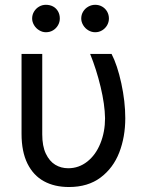

<svg xmlns="http://www.w3.org/2000/svg" viewBox="-20 -749 596 779"><path d="M151.4 -530.3H67.4V-206.1C67.4 -157.9 75.4 -117.7 91.3 -85.4C107.3 -53.2 129.6 -29.3 158.2 -13.7C186.8 2 220.7 9.8 259.8 9.8C311.2 9.8 354 -3.1 388.2 -28.8C422.4 -54.5 447.6 -88.4 463.9 -130.4C480.1 -172.4 488.3 -218.8 488.3 -269.5C488.3 -314.5 482.9 -361.7 472.2 -411.1C461.4 -460.6 448.2 -500.3 432.6 -530.3H345.7C362.6 -488.6 376.8 -444 388.2 -396.5C399.6 -349 405.6 -306.6 406.2 -269.5C406.2 -232.4 399.9 -198.2 387.2 -167C374.5 -135.7 356.8 -111.2 334 -93.3C311.2 -75.4 285.5 -66.4 256.8 -66.4C237.3 -66.4 219.7 -71.1 204.1 -80.6C188.5 -90 175.8 -105 166 -125.5C156.2 -146 151.4 -172.2 151.4 -204.1ZM139.2 -626C147.9 -620.8 156.9 -618.2 166 -618.2C177.1 -618.2 186.8 -620.8 195.3 -626C203.8 -631.2 210.4 -638 215.3 -646.5C220.2 -654.9 222.7 -664.1 222.7 -673.8C222.7 -684.9 220.2 -694.7 215.3 -703.1C210.4 -711.6 203.8 -718.1 195.3 -722.7C186.8 -727.2 177.1 -729.5 166 -729.5C156.2 -729.5 147.1 -727.1 138.7 -722.2C130.2 -717.3 123.4 -710.6 118.2 -702.1C113 -693.7 110.4 -684.2 110.4 -673.8C110.4 -664.7 113 -655.8 118.2 -647C123.4 -638.2 130.4 -631.2 139.2 -626ZM338.4 -626C347.2 -620.8 356.4 -618.2 366.2 -618.2C376.6 -618.2 386.1 -620.8 394.5 -626C403 -631.2 409.7 -638 414.6 -646.5C419.4 -654.9 421.9 -664.1 421.9 -673.8C421.9 -684.2 419.4 -693.7 414.6 -702.1C409.7 -710.6 403 -717.3 394.5 -722.2C386.1 -727.1 376.6 -729.5 366.2 -729.5C356.4 -729.5 347.2 -727.1 338.4 -722.2C329.6 -717.3 322.6 -710.6 317.4 -702.1C312.2 -693.7 309.6 -684.2 309.6 -673.8C309.6 -664.7 312.2 -655.8 317.4 -647C322.6 -638.2 329.6 -631.2 338.4 -626Z"/></svg>

Font: Pretendard Variable
Style: Regular
Weight: 400
Designer: Base glyphs from Inter by Rasmus Andersson; Hangeul glyphs from Noto Sans CJK(Source Han Sans) by Jang Soo-young and Kan
Foundry: Kil Hyung-jin
Version: Version 1.309;Glyphs 3.2 (3225)